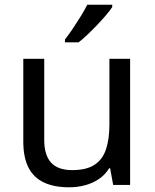

<svg xmlns="http://www.w3.org/2000/svg" viewBox="-20 -786 658 816"><path d="M533 -536V0H461L448 -71H444Q427 -43 400 -25Q373 -7 341 1.5Q309 10 274 10Q210 10 166.5 -10.5Q123 -31 101 -74Q79 -117 79 -185V-536H168V-191Q168 -127 197 -95Q226 -63 287 -63Q347 -63 381.5 -85.5Q416 -108 430.5 -151.5Q445 -195 445 -257V-536ZM457 -756Q448 -742 431 -722Q414 -702 393.5 -680.5Q373 -659 352.5 -639.5Q332 -620 314 -606H256V-618Q271 -637 288.5 -663Q306 -689 323 -716.5Q340 -744 351 -766H457Z"/></svg>

Font: Noto Sans Lao Looped
Style: Regular
Weight: 400
Designer: Mark Frömberg, Ben Mitchell
Foundry: The Fontpad Ltd
Version: Version 1.001